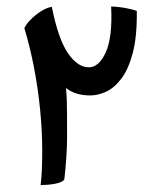

<svg xmlns="http://www.w3.org/2000/svg" viewBox="-20 -550 489 577"><path d="M102.1 6.3Q105 -17.6 106 -43.9Q106.9 -70.3 106.9 -97.7Q106.9 -155.8 100.6 -220.2Q94.2 -284.7 82 -347.9Q69.8 -411.1 53.2 -465.3Q58.1 -476.6 71.3 -490.2Q84.5 -503.9 101.6 -515.1Q118.7 -526.4 134.8 -529.3Q134.8 -529.3 135 -529.1Q135.3 -528.8 135.3 -528.3Q135.3 -528.8 135.5 -529.1Q135.7 -529.3 135.7 -529.3Q155.3 -432.1 184.3 -389.9Q213.4 -347.7 247.1 -347.7Q277.3 -347.7 297.9 -392.8Q318.4 -438 314 -530.3Q332.5 -530.3 354.5 -526.4Q376.5 -522.5 391.1 -517.1Q392.1 -439.9 378.9 -390.4Q365.7 -340.8 344.2 -313Q322.8 -285.2 298.3 -274.2Q273.9 -263.2 252 -263.2Q205.6 -263.2 178.2 -285.6Q180.2 -265.1 180.7 -249.3Q181.2 -233.4 181.4 -208.7Q181.6 -184.1 181.6 -138.2Q181.6 -111.3 179.4 -77.6Q177.2 -43.9 173.3 -10.7Q168.9 -3.9 154.8 0Q140.6 3.9 125.2 5.1Q109.9 6.3 102.1 6.3Z"/></svg>

Font: Harmattan SemiBold
Style: Regular
Weight: 600
Designer: George W. Nuss III and SIL International
Foundry: SIL International
Version: Version 4.000